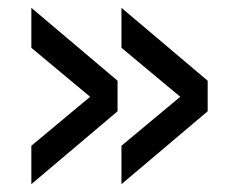

<svg xmlns="http://www.w3.org/2000/svg" viewBox="-20 -520 590 490"><path d="M60 -50V-148L210 -273L60 -398V-500L280 -314V-236ZM290 -50V-148L440 -273L290 -398V-500L510 -314V-236Z"/></svg>

Font: Golos Text VF
Style: Regular
Weight: 400
Designer: A.Korolkova, Vitaly Kuzmin
Foundry: ParaType Ltd
Version: Version 2.003